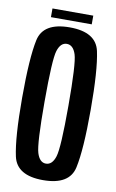

<svg xmlns="http://www.w3.org/2000/svg" viewBox="-86 -797 513 848"><g transform="rotate(10 170.5 -373.0)"><path d="M169 4.5Q287.5 4.5 305.2 -77.2Q323 -159 323 -337.5Q323 -516 305.2 -598.2Q287.5 -680.5 169 -680.5Q50.5 -680.5 33 -598.8Q15.5 -517 15.5 -337.5Q15.5 -159 33.5 -77.2Q51.5 4.5 169 4.5ZM169 -69.5Q141 -69.5 128.5 -109.5Q116 -149.5 116 -337.5Q116 -528 128.5 -567.2Q141 -606.5 169 -606.5Q197.5 -606.5 210.2 -567.2Q223 -528 223 -337.5Q223 -149.5 210.2 -109.5Q197.5 -69.5 169 -69.5ZM79 -710.5H262V-749.5H79Z"/></g></svg>

Font: Anybody ExtraCondensed Medium
Style: Regular
Weight: 500
Width: 2
Version: Version 1.113;gftools[0.9.25]